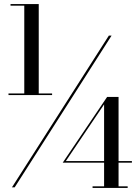

<svg xmlns="http://www.w3.org/2000/svg" viewBox="-20 -826 692 949"><path d="M22 -364H100V-798H32V-806H171.5V-364H237.5V-356H22ZM518 -650H531.5L52.5 100H39ZM611 95V103H437.5V95H494.5V-22H290L509.5 -347H566V-30H632V-22H566V95ZM305.5 -30H494.5V-310Z"/></svg>

Font: Bodoni* 16 Medium
Style: Regular
Weight: 500
Version: Version 2.2